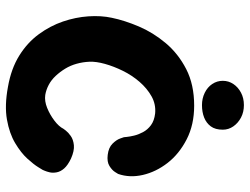

<svg xmlns="http://www.w3.org/2000/svg" viewBox="-120 -744 863 664"><g transform="rotate(90 312.0 -411.5)"><path d="M280 -7Q217 -18 172 -46Q127 -74 98 -113.5Q69 -153 54 -197Q39 -241 36 -285Q33 -329 41 -366Q50 -410 71 -459.5Q92 -509 128.5 -552.5Q165 -596 218.5 -623.5Q272 -651 345 -651Q411 -651 461.5 -625Q512 -599 543 -559Q574 -519 584.5 -473.5Q595 -428 581 -388Q581 -388 574.5 -377.5Q568 -367 553.5 -358Q539 -349 515 -352Q490 -355 476.5 -368.5Q463 -382 458.5 -395Q454 -408 454 -408Q454 -408 453 -418Q452 -428 448.5 -443Q445 -458 436.5 -474Q428 -490 412.5 -501.5Q397 -513 372 -516Q340 -519 312.5 -503.5Q285 -488 262.5 -462Q240 -436 224.5 -404.5Q209 -373 200.5 -342.5Q192 -312 193 -289Q194 -266 200 -244.5Q206 -223 217 -205Q228 -187 242 -172Q256 -157 273 -148Q290 -139 308 -136Q329 -133 352.5 -142.5Q376 -152 396.5 -167.5Q417 -183 425 -199Q425 -199 431 -207Q437 -215 449.5 -224Q462 -233 481.5 -235Q501 -237 528 -225Q551 -214 562 -201.5Q573 -189 575.5 -175.5Q578 -162 575.5 -151.5Q573 -141 570 -134Q567 -127 567 -127Q567 -127 557.5 -111.5Q548 -96 528 -74Q508 -52 474.5 -32Q441 -12 393 -3.5Q345 5 280 -7ZM343 -678Q320 -678 300.5 -687.5Q281 -697 270 -713.5Q259 -730 259 -750Q259 -770 270 -786.5Q281 -803 300 -813Q319 -823 343 -823Q367 -823 386 -813Q405 -803 416.5 -786.5Q428 -770 428 -750Q428 -724 416.5 -708.5Q405 -693 386 -685.5Q367 -678 343 -678Z"/></g></svg>

Font: Sour Gummy
Style: Bold
Weight: 700
Designer: Stefie Justprince
Foundry: Eifetstype
Version: Version 1.000